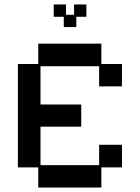

<svg xmlns="http://www.w3.org/2000/svg" viewBox="-20 -826 626 858"><path d="M151 12V-78H60V-540H151V-631H433V-540H525V-440H423V-530H161V-359H343V-260H161V-88H423V-179H525V-78H433V12ZM265 -705V-751H220V-806H275V-760H311V-806H366V-751H321V-705Z"/></svg>

Font: Pixelify Sans
Style: Regular
Weight: 400
Designer: Stefie Justprince
Foundry: Typecalism Foundryline
Version: Version 1.000;February 13, 2025;FontCreator 15.0.0.3015 64-b